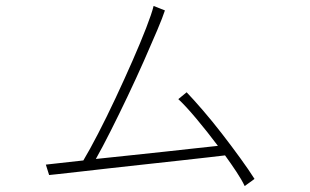

<svg xmlns="http://www.w3.org/2000/svg" viewBox="-20 -703 1040 645"><path d="M802 -78Q792 -99 774.5 -125.5Q757 -152 736 -181Q720 -179 680.5 -174.5Q641 -170 587 -164Q533 -158 473 -151.5Q413 -145 355 -138.5Q297 -132 249.5 -126.5Q202 -121 173.5 -118Q145 -115 145 -115L134 -150Q135 -150 170 -154Q205 -158 260 -164Q281 -199 309.5 -254Q338 -309 368 -373Q398 -437 425 -498.5Q452 -560 471 -609Q490 -658 496 -683L534 -668Q527 -646 508 -601Q489 -556 463.5 -498.5Q438 -441 409 -380Q380 -319 352 -263.5Q324 -208 302 -169Q356 -175 416 -181Q476 -187 533.5 -193.5Q591 -200 638 -205Q685 -210 712 -213Q676 -261 639.5 -304.5Q603 -348 579 -370L607 -393Q630 -369 661.5 -332.5Q693 -296 725.5 -254Q758 -212 787 -172Q816 -132 835 -102Q835 -102 827 -96Q819 -90 811 -84.5Q803 -79 802 -78Z"/></svg>

Font: Zen Kaku Gothic New Light
Style: Regular
Weight: 300
Designer: Yoshimichi Ohira
Foundry: Positype
Version: Version 1.002